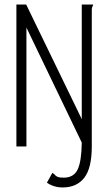

<svg xmlns="http://www.w3.org/2000/svg" viewBox="-20 -643 478 843"><path d="M339 -623H389Q389 -619 386 -614.5Q383 -610 383 -600V0Q383 95 350 137.5Q317 180 255 180Q216 180 186 159L210 116Q217 120 221 125Q225 130 233 133.5Q241 137 260 137Q304 137 321 101Q338 65 339 -17L96 -522V0H52V-623H95L339 -120Z"/></svg>

Font: Inconsolata SemiCondensed Light
Style: Regular
Weight: 300
Width: 4
Monospace: yes
Designer: Raph Levien, Cyreal, Brenton Simpson
Foundry: Raph Levien, Cyreal, Google
Version: Version 3.100; ttfautohint (v1.8.4.7-5d5b)